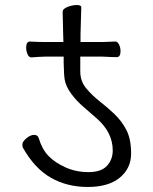

<svg xmlns="http://www.w3.org/2000/svg" viewBox="-20 -733 610 763"><path d="M233 -508H159L135 -507L105 -505H104Q95 -505 89.5 -517.5Q84 -530 84 -544Q84 -568 100 -568Q130 -566 159 -566H232L231 -598L229 -686Q229 -698 248.5 -705.5Q268 -713 285.5 -713Q303 -713 303 -704L300 -598V-566H388Q400 -566 438 -568H439Q447 -568 453 -556Q459 -544 459 -530Q459 -506 444 -506Q422 -506 388 -508H299V-449Q299 -410 323 -381.5Q347 -353 376.5 -330Q406 -307 434.5 -280Q463 -253 482 -217Q501 -181 501 -122.5Q501 -64 456 -27Q411 10 329 10Q247 10 182.5 -26.5Q118 -63 71 -146Q69 -149 69 -159.5Q69 -170 85 -183.5Q101 -197 115.5 -197Q130 -197 134 -184Q147 -140 172.5 -113.5Q198 -87 240 -68Q282 -49 332 -49Q382 -49 405 -74Q428 -99 428 -135Q428 -206 366 -261Q339 -285 311.5 -308.5Q284 -332 263 -360.5Q242 -389 237 -417Q234 -435 233 -484Z"/></svg>

Font: ToneOZ-Pinyin-WenKai-Regular
Style: Regular
Weight: 400
Designer: Fontworks Inc.
Foundry: ToneOZ
Version: Version 0.240331